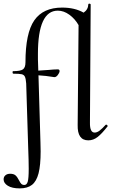

<svg xmlns="http://www.w3.org/2000/svg" viewBox="-65 -768 623 1063"><path d="M523 -78Q526 -78 529 -74.5Q532 -71 531 -69Q500 -29 476 -10Q452 9 424 9Q363 9 365 -76L370 -629Q350 -664 319 -686.5Q288 -709 255 -709Q145 -709 145 -470V-439L147 -377L207 -381Q217 -382 229.5 -383Q242 -384 255 -384Q265 -384 265 -374Q264 -364 254.5 -352Q245 -340 235 -341Q187 -349 148 -351L159 21Q160 39 160 70Q160 147 148.5 191.5Q137 236 112 255.5Q87 275 44 275Q2 275 -21.5 260.5Q-45 246 -45 225Q-45 211 -35 202.5Q-25 194 -9 194Q11 194 21 203Q31 212 40 230Q47 244 53 250Q59 256 70 256Q83 256 88.5 238Q94 220 94 166Q94 124 91 47L80 -306Q78 -332 73 -343Q68 -354 55 -357Q42 -360 9 -360Q5 -360 4.5 -367Q4 -374 8 -374Q48 -374 62 -384Q76 -394 76 -423Q76 -585 125 -655.5Q174 -726 279 -726Q349 -726 398 -698Q423 -715 424 -744Q424 -746 426 -747Q428 -748 430 -748Q432 -748 434.5 -746.5Q437 -745 437 -743L433 -89Q432 -34 459 -34Q472 -34 486 -44.5Q500 -55 520 -77Q521 -78 523 -78Z"/></svg>

Font: Cormorant Upright Medium
Style: Regular
Weight: 500
Designer: Christian Thalmann (Catharsis Fonts)
Foundry: Catharsis Fonts
Version: Version 3.302